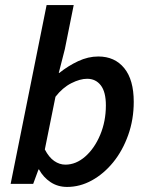

<svg xmlns="http://www.w3.org/2000/svg" viewBox="-20 -726 585 758"><path d="M245 12Q208 12 179.5 -7Q151 -26 134 -57H132L111 0H22L164 -706H271L236 -532L212 -438H214Q249 -466 288.5 -484.5Q328 -503 368 -503Q433 -503 470.5 -457Q508 -411 508 -324Q508 -254 486 -192.5Q464 -131 427 -85.5Q390 -40 343 -14Q296 12 245 12ZM238 -76Q280 -76 316.5 -108Q353 -140 375.5 -193.5Q398 -247 398 -310Q398 -363 378 -389Q358 -415 324 -415Q296 -415 261.5 -397.5Q227 -380 199 -344L157 -136Q173 -105 194 -90.5Q215 -76 238 -76Z"/></svg>

Font: Source Sans Pro SemiBold
Style: Italic
Weight: 600
Italic angle: -11°
Designer: Paul D. Hunt
Foundry: Adobe Systems Incorporated
Version: Version 1.095;hotconv 1.0.109;makeotfexe 2.5.65596